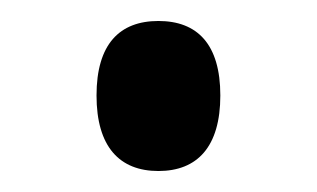

<svg xmlns="http://www.w3.org/2000/svg" viewBox="-20 -562 302 183"><path d="M131 -399C168 -399 190 -422 190 -471C190 -520 168 -542 131 -542C94 -542 72 -520 72 -471C72 -422 94 -399 131 -399Z"/></svg>

Font: Noto Serif Display Medium
Style: Regular
Weight: 500
Designer: Monotype Design Team
Foundry: Monotype Imaging Inc.
Version: Version 2.009